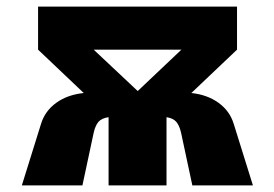

<svg xmlns="http://www.w3.org/2000/svg" viewBox="-20 -560 829 580"><path d="M46 0 104 -186Q116 -225 150 -249.5Q184 -274 233 -279L95 -410V-540H696V-410L558 -279Q606 -274 640 -249.5Q674 -225 686 -186L744 0H561L527 -159Q522 -181 512.5 -192Q503 -203 483 -206V0H308V-206Q287 -203 277.5 -192Q268 -181 263 -159L229 0ZM263 -410 396 -285 528 -410Z"/></svg>

Font: Geist Black
Style: Regular
Weight: 400
Designer: Basement.studio, Andrés Briganti, Mateo Zaragoza
Foundry: Basement.studio, Vercel, Andrés Briganti, Guido Ferreyra, Mateo Zaragoza
Version: Version 1.401